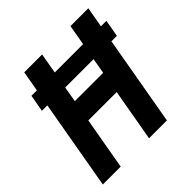

<svg xmlns="http://www.w3.org/2000/svg" viewBox="-182 -840 987 987"><g transform="rotate(-45 311.5 -346.5)"><path d="M61 -489.3H100.6L14.6 0H144.5L194.8 -285.6H400.9L350.6 0H480.5L566.4 -489.3H606L622.6 -582H583L602.5 -693.4H472.7L453.1 -582H247.1L266.6 -693.4H136.7L117.2 -582H77.6ZM215.8 -404.8 230.5 -489.3H436.5L421.9 -404.8Z"/></g></svg>

Font: Cascadia Mono PL
Style: Bold Italic
Weight: 700
Italic angle: -10°
Monospace: yes
Designer: Aaron Bell
Foundry: Saja Typeworks
Version: Version 2404.023